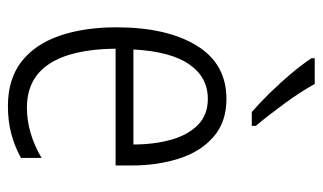

<svg xmlns="http://www.w3.org/2000/svg" viewBox="-185 -620 815 485"><g transform="rotate(90 222.5 -377.5)"><path d="M230 -542Q288 -542 325.5 -509.5Q363 -477 380.5 -422.5Q398 -368 398 -303V-262H103Q104 -152 141 -95Q178 -38 252 -38Q316 -38 379 -75V-23Q350 -7 318 1.5Q286 10 248 10Q180 10 136 -24Q92 -58 70.5 -120Q49 -182 49 -264Q49 -391 95 -466.5Q141 -542 230 -542ZM230 -495Q175 -495 142.5 -448Q110 -401 105 -307H345Q345 -359 333 -402Q321 -445 295.5 -470Q270 -495 230 -495ZM192 -765Q212 -729 242 -688Q272 -647 298 -616V-606H263Q241 -625 215 -651.5Q189 -678 165.5 -706Q142 -734 127 -757V-765Z"/></g></svg>

Font: Noto Sans Gurmukhi UI Condensed Light
Style: Regular
Weight: 300
Width: 3
Designer: Jelle Bosma - Monotype Design Team
Foundry: Monotype Imaging Inc.
Version: Version 2.004; ttfautohint (v1.8.4.7-5d5b)